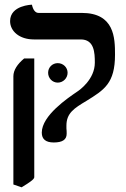

<svg xmlns="http://www.w3.org/2000/svg" viewBox="-20 -577 537 818"><path d="M263 -42C263 -95 296 -116 348 -147C424 -194 470 -222 470 -344C470 -415 468 -522 328 -522H144C131 -522 121 -534 116 -557C116 -557 23 -555 23 -487C23 -444 63 -409 124 -409H324C382 -409 384 -352 384 -310C384 -239 319 -193 308 -186C270 -160 158 -85 158 -12C158 16 175 30 209 30C246 30 264 18 264 -7C264 -15 264 -23 263 -30ZM72 221C105 201 126 187 126 178V-328H83C54 -304 37 -278 37 -252V209ZM185 -267C185 -244 203 -225 226 -225C249 -225 268 -244 268 -267C268 -290 249 -308 226 -308C203 -308 185 -290 185 -267Z"/></svg>

Font: Libertinus Serif
Style: Bold
Weight: 700
Designer: Philipp H. Poll, Khaled Hosny
Foundry: Caleb Maclennan
Version: Version 7.050;RELEASE